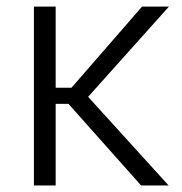

<svg xmlns="http://www.w3.org/2000/svg" viewBox="-20 -566 557 586"><path d="M149.9 -545.9V-298.3H198.2L413.6 -545.9H495.6L249 -270.5L494.6 0H410.6L189 -249H149.9V0H83.5V-545.9Z"/></svg>

Font: Inter Light
Style: Regular
Weight: 300
Designer: Rasmus Andersson
Foundry: rsms
Version: Version 4.000;git-a52131595